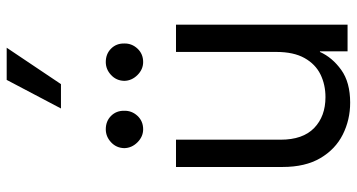

<svg xmlns="http://www.w3.org/2000/svg" viewBox="-268 -796 1072 577"><g transform="rotate(-90 268.5 -508.0)"><path d="M400.4 -213.9V-515.6H482.4V0H402.3V-83H400.4Q383.8 -45.9 346.4 -19Q309.1 7.8 248 7.8Q196.3 7.8 152.1 -14.4Q107.9 -36.6 81.3 -81.8Q54.7 -127 54.7 -195.3V-515.6H136.7V-201.2Q136.7 -134.3 171.9 -100.3Q207 -66.4 264.6 -66.4Q302.2 -66.4 333 -81.5Q363.8 -96.7 382.1 -129.4Q400.4 -162.1 400.4 -213.9ZM168 -614.3Q146 -614.3 128.9 -631.3Q111.8 -648.4 111.3 -670.9Q111.8 -694.8 128.9 -710.7Q146 -726.6 168 -726.6Q192.4 -726.6 208.3 -710.7Q224.1 -694.8 223.6 -670.9Q224.1 -648.4 208.3 -631.3Q192.4 -614.3 168 -614.3ZM370.1 -614.3Q348.1 -614.3 331.1 -631.3Q314 -648.4 313.5 -670.9Q314 -694.8 331.1 -710.7Q348.1 -726.6 370.1 -726.6Q394.5 -726.6 410.4 -710.7Q426.3 -694.8 425.8 -670.9Q426.3 -648.4 410.4 -631.3Q394.5 -614.3 370.1 -614.3ZM230.5 -861.3 316.4 -1024.4H413.1L303.7 -861.3Z"/></g></svg>

Font: Inter Display V
Style: Regular
Weight: 400
Designer: Rasmus Andersson
Foundry: rsms
Version: Version 3.015;git-src